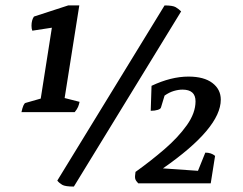

<svg xmlns="http://www.w3.org/2000/svg" viewBox="-20 -675 893 707"><path d="M59 -262Q66 -294 74 -296L130 -312L171 -573L99 -562Q96 -569 96 -580Q96 -601 105 -614L231 -655H272L218 -314L273 -300Q271 -290 267.5 -281.5Q264 -273 255 -262ZM252 12Q220 12 209 5.5Q198 -1 191 -10L586 -655Q616 -655 627 -648.5Q638 -642 647 -633ZM489 0Q480 -9 478 -16.5Q476 -24 479 -42Q535 -82 585.5 -125.5Q636 -169 668 -214Q700 -259 700 -302Q700 -345 652 -345Q637 -345 620 -340Q603 -335 586 -323L573 -280Q572 -274 561 -270.5Q550 -267 535 -267L538 -359Q610 -393 674 -393Q731 -393 762 -369.5Q793 -346 793 -308Q793 -203 580 -55L709 -46L736 -113Q758 -113 772 -101L756 0Z"/></svg>

Font: Petrona Medium
Style: Italic
Weight: 500
Italic angle: -9°
Designer: Ringo R. Seeber
Foundry: Ringo R. Seeber
Version: Version 2.001; ttfautohint (v1.8.3)